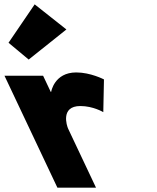

<svg xmlns="http://www.w3.org/2000/svg" viewBox="-203 -860 721 880"><path d="M-163.9 -664 -71.5 -587 101.3 -725 -44.1 -840ZM237 0H60L-182.5 -513H-5.5L29.5 -439H31.5C31.5 -439 45.4 -528 146.4 -528C212.4 -528 273.5 -496 273.5 -496L270.4 -346C270.4 -346 224.2 -374 165.2 -374C73.2 -374 103.2 -283 109.4 -270Z"/></svg>

Font: Hussar
Style: BdOpOblFive
Weight: 700
Foundry: Cannot Into Space Fonts
Version: Version 2.00